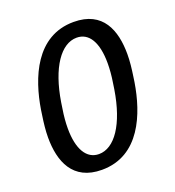

<svg xmlns="http://www.w3.org/2000/svg" viewBox="-126 -765 801 880"><g transform="rotate(-20 275.0 -325.0)"><path d="M49.2 -310.8C44.2 -277.5 40 -241.7 40 -207.5C40 -91.7 80 15.8 222.5 15.8C407.5 15.8 475.8 -165.8 499.2 -310.8L503.3 -339.2C508.3 -372.5 512.5 -408.3 512.5 -443.3C512.5 -559.2 473.3 -665.8 330.8 -665.8C145.8 -665.8 76.7 -484.2 53.3 -339.2ZM234.2 -56.7C174.2 -56.7 139.2 -114.2 139.2 -215.8C139.2 -244.2 141.7 -275.8 147.5 -310.8L151.7 -339.2C177.5 -500 242.5 -593.3 319.2 -593.3C379.2 -593.3 413.3 -536.7 413.3 -435C413.3 -406.7 410.8 -374.2 405 -339.2L400.8 -310.8C375 -150 310.8 -56.7 234.2 -56.7Z"/></g></svg>

Font: Boon Medium
Style: Italic
Weight: 500
Italic angle: -9°
Designer: Sungsit Sawaiwan
Foundry: FontUni
Version: Version 3.0